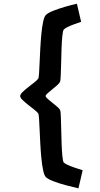

<svg xmlns="http://www.w3.org/2000/svg" viewBox="-20 -821 541 1041"><path d="M428.2 102.1 405.3 200.2Q375 193.4 338.1 183.6Q301.3 173.8 270.8 162.1Q240.2 150.4 228.5 139.2Q219.7 129.9 213.9 102.3Q208 74.7 204.3 36.9Q200.7 -1 198.5 -41.5Q196.3 -82 194.8 -118.2Q193.4 -154.3 191.7 -178.5Q189.9 -202.6 187 -206.5Q181.6 -213.9 166.3 -226.1Q150.9 -238.3 133.1 -252.2Q115.2 -266.1 102.3 -278.8Q89.4 -291.5 89.4 -300.3Q89.4 -309.1 102.3 -321.8Q115.2 -334.5 133.1 -348.4Q150.9 -362.3 166.3 -374.5Q181.6 -386.7 187 -394Q189.9 -397.9 191.7 -422.1Q193.4 -446.3 194.8 -482.4Q196.3 -518.6 198.5 -559.1Q200.7 -599.6 204.3 -637.5Q208 -675.3 213.9 -702.9Q219.7 -730.5 228.5 -739.7Q239.7 -751 268.6 -762.5Q297.4 -773.9 332.5 -784.2Q367.7 -794.4 397 -800.8L419.9 -702.6Q404.3 -697.8 383.8 -690.2Q363.3 -682.6 346.7 -674.6Q330.1 -666.5 325.7 -660.6Q320.8 -654.3 317.9 -625.5Q314.9 -596.7 313.7 -557.1Q312.5 -517.6 311.5 -478.3Q310.5 -439 309.3 -410.6Q308.1 -382.3 305.2 -377Q301.3 -369.1 289.3 -358.4Q277.3 -347.7 263.2 -336.4Q249 -325.2 238.5 -315.7Q228 -306.2 227.1 -300.3Q228 -293 245.4 -278.8Q262.7 -264.6 281.7 -249.5Q300.8 -234.4 306.2 -223.6Q308.6 -218.8 309.8 -190.4Q311 -162.1 311.8 -122.6Q312.5 -83 314 -43.5Q315.4 -3.9 318.1 24.9Q320.8 53.7 325.7 60.1Q330.6 65.9 348.9 74Q367.2 82 389.6 89.6Q412.1 97.2 428.2 102.1Z"/></svg>

Font: Kanchenjunga
Style: Bold
Weight: 700
Designer: Becca Hirsbrunner Spalinger
Foundry: SIL International
Version: Version 2.001